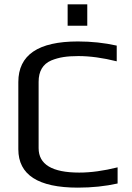

<svg xmlns="http://www.w3.org/2000/svg" viewBox="-20 -850 604 880"><path d="M290 -830H380V-732H290ZM64 -166V-474Q64 -660 337 -660Q430 -660 515 -641V-569Q419 -593 339 -593Q300 -593 271 -588.5Q242 -584 215 -573Q157 -548 157 -475V-171Q157 -59 343 -59Q423 -59 519 -83V-9Q434 10 337 10Q64 10 64 -166Z"/></svg>

Font: Play
Style: Regular
Weight: 400
Designer: Jonas Hecksher (Cyrillic expansion: Cyreal)
Foundry: Jonas Hecksher, Playtype, e-types AS
Version: Version 2.101; ttfautohint (v1.5.65-e2d9)